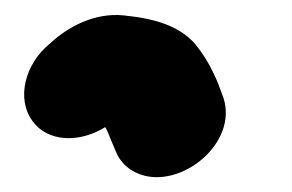

<svg xmlns="http://www.w3.org/2000/svg" viewBox="-20 8 391 257"><path d="M120.8 178.2C123.5 182 125.4 187.7 129.1 196.6L134.5 209.5C141.2 226.7 154.8 238.4 173.5 243.2C229.4 257.2 302.4 194 277.1 133.6L271.9 119.6C262.6 97.8 254.7 83.7 241.3 67C219.5 42 186.1 32.7 145.5 28.6C106.9 24.6 70.8 43.8 46.7 66.4C13.4 93.5 1.2 140.3 23.9 170.6C44.1 197.8 85.5 200 120.8 178.2Z"/></svg>

Font: Smoothie
Style: SeBdIt
Weight: 600
Foundry: Cannot Into Space Fonts
Version: Version 0.8